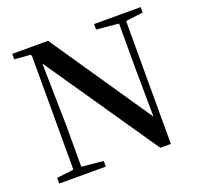

<svg xmlns="http://www.w3.org/2000/svg" viewBox="-128 -876 1063 1023"><g transform="rotate(-20 403.5 -365.0)"><path d="M612 5H672V-692L770 -704V-735H506V-704L632 -692V-427L635 -163L245 -735H42V-704L132 -697L137 -689V-44L41 -32V0H305V-32L182 -44V-285L175 -632Z"/></g></svg>

Font: Noto Serif CJK HK SemiBold
Style: Regular
Weight: 600
Designer: Ryoko NISHIZUKA 西塚涼子 (kana & ideographs); Frank Grießhammer (Latin, Greek & Cyrillic); Wenlong ZHANG 张文龙 (bopomofo); San
Foundry: Adobe
Version: Version 2.001;hotconv 1.1.0;makeotfexe 2.6.0